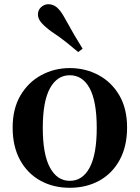

<svg xmlns="http://www.w3.org/2000/svg" viewBox="-20 -875 663 911"><path d="M311 16Q232 16 170.5 -18.5Q109 -53 74.5 -117Q40 -181 40 -270Q40 -359 77 -422Q114 -485 176 -518.5Q238 -552 311 -552Q385 -552 447 -519Q509 -486 546 -423Q583 -360 583 -270Q583 -181 548 -116.5Q513 -52 451.5 -18Q390 16 311 16ZM311 -17Q372 -17 405.5 -80Q439 -143 439 -268Q439 -394 405.5 -456Q372 -518 311 -518Q251 -518 217 -456Q183 -394 183 -268Q183 -143 217 -80Q251 -17 311 -17ZM372 -644 351 -628Q325 -650 296.5 -673Q268 -696 223 -726Q193 -748 176.5 -767Q160 -786 160 -806Q160 -828 175.5 -841.5Q191 -855 209 -855Q231 -855 248.5 -841Q266 -827 284 -795Q312 -744 332.5 -709Q353 -674 372 -644Z"/></svg>

Font: Noto Serif TC
Style: Bold
Weight: 700
Designer: Ryoko NISHIZUKA 西塚涼子 (kana & ideographs); Frank Grießhammer (Latin, Greek & Cyrillic); Wenlong ZHANG 张文龙 (bopomofo); San
Foundry: Adobe
Version: Version 2.002-H1;hotconv 1.1.0;makeotfexe 2.6.0